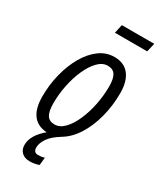

<svg xmlns="http://www.w3.org/2000/svg" viewBox="-223 -782 883 1052"><g transform="rotate(30 219.0 -255.5)"><path d="M155 194Q123 194 104.5 176.5Q86 159 86 129Q86 68 157 9H151Q95 4 66.5 -36Q38 -76 38 -149Q38 -224 55.5 -293Q73 -362 104.5 -416.5Q136 -471 179 -502.5Q222 -534 273 -534Q335 -534 367 -493Q399 -452 399 -378Q399 -297 379.5 -223.5Q360 -150 324.5 -94.5Q289 -39 240 -10Q191 20 170 51Q149 82 149 110Q149 141 178 141Q187 141 196 140Q205 139 218 135L213 184Q184 194 155 194ZM172 -49Q205 -49 233.5 -78.5Q262 -108 283.5 -157Q305 -206 316.5 -264Q328 -322 328 -379Q328 -428 313.5 -451Q299 -474 265 -474Q232 -474 203.5 -444.5Q175 -415 153.5 -366.5Q132 -318 120.5 -261Q109 -204 109 -148Q109 -97 123.5 -73Q138 -49 172 -49ZM208 -650 220 -705H425L412 -650Z"/></g></svg>

Font: Ubuntu Sans Condensed
Style: Italic
Weight: 400
Width: 3
Italic angle: -13.5°
Designer: Dalton Maag Ltd
Foundry: Dalton Maag Ltd
Version: Version 1.006; ttfautohint (v1.8.4.7-5d5b)